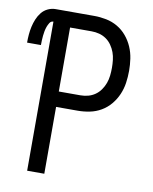

<svg xmlns="http://www.w3.org/2000/svg" viewBox="-103 -798 686 860"><g transform="rotate(10 240.0 -367.5)"><path d="M80 0V-678Q69 -678 63 -668.5Q57 -659 53.5 -649Q50 -639 48 -628.5Q46 -618 45 -607.5Q44 -597 43.5 -586.5Q43 -576 43 -565H-20Q-20 -583 -18.5 -601.5Q-17 -620 -13 -638Q-9 -656 -2 -673Q5 -690 16.5 -704.5Q28 -719 45 -727Q62 -735 80 -735H256Q283 -735 310.5 -729.5Q338 -724 362 -710Q386 -696 404 -674.5Q422 -653 433 -627.5Q444 -602 448 -574.5Q452 -547 452 -520Q452 -492 448 -464.5Q444 -437 433 -411.5Q422 -386 404 -364.5Q386 -343 362 -329Q338 -315 310.5 -309.5Q283 -304 256 -304H158V0ZM158 -374H256Q274 -374 291 -378.5Q308 -383 322.5 -393Q337 -403 347.5 -418Q358 -433 364 -449.5Q370 -466 372 -484Q374 -502 374 -520Q374 -537 372 -555Q370 -573 364 -589.5Q358 -606 347.5 -621Q337 -636 322.5 -646Q308 -656 291 -660.5Q274 -665 256 -665H158Z"/></g></svg>

Font: Iosevka NFM
Style: Regular
Weight: 400
Monospace: yes
Designer: Belleve Invis
Foundry: Belleve Invis
Version: Version 29.0.4; ttfautohint (v1.8.4);Nerd Fonts 3.3.0